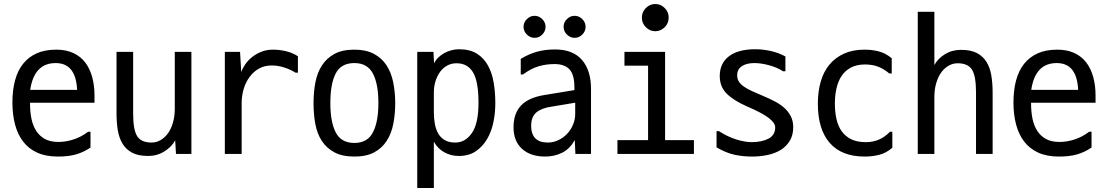

<svg xmlns="http://www.w3.org/2000/svg" viewBox="-20 -785 5540 959"><path d="M131 -336H365V-339Q358 -470 258 -470Q151 -470 131 -337ZM261 -537Q310 -537 346.5 -520Q383 -503 406 -472.5Q429 -442 440.5 -400Q452 -358 452 -309V-272H130V-267Q130 -227 137 -192.5Q144 -158 160.5 -132Q177 -106 204 -91Q231 -76 272 -76Q309 -76 347.5 -88.5Q386 -101 420 -127H432V-48Q398 -25 360.5 -14Q323 -3 269 -3Q209 -3 166 -22.5Q123 -42 95.5 -78Q68 -114 55 -163.5Q42 -213 42 -273Q42 -334 55 -383Q68 -432 95 -466Q122 -500 163 -518.5Q204 -537 261 -537Z M562 -526H645V-218Q645 -137 665 -105Q685 -73 737 -73Q761 -73 782.5 -85.5Q804 -98 819.5 -120Q835 -142 844 -173Q853 -204 853 -241V-526H936V-16H859L855 -84Q838 -52 801.5 -29Q765 -6 720 -6Q671 -6 640.5 -22Q610 -38 592.5 -66.5Q575 -95 568.5 -134Q562 -173 562 -220Z M1179 -526 1185 -425Q1191 -443 1204.5 -463Q1218 -483 1238.5 -499.5Q1259 -516 1285.5 -526.5Q1312 -537 1344 -537Q1377 -537 1409.5 -529Q1442 -521 1468 -504V-422H1456Q1433 -437 1401 -447.5Q1369 -458 1337 -458Q1301 -458 1273.5 -442.5Q1246 -427 1226.5 -400.5Q1207 -374 1197 -340Q1187 -306 1187 -269V-16H1103V-526Z M1750 -3Q1690 -3 1650.5 -24Q1611 -45 1587.5 -81Q1564 -117 1555 -165.5Q1546 -214 1546 -270Q1546 -326 1555.5 -374.5Q1565 -423 1588.5 -459Q1612 -495 1651 -516Q1690 -537 1750 -537Q1808 -537 1847.5 -516Q1887 -495 1910.5 -459Q1934 -423 1944 -374Q1954 -325 1954 -270Q1954 -215 1944.5 -166.5Q1935 -118 1911.5 -81.5Q1888 -45 1849 -24Q1810 -3 1750 -3ZM1750 -71Q1815 -71 1842.5 -123.5Q1870 -176 1870 -270Q1870 -366 1842.5 -418Q1815 -470 1750 -470Q1684 -470 1657 -418.5Q1630 -367 1630 -270Q1630 -176 1657 -123.5Q1684 -71 1750 -71Z M2147 -224Q2147 -196 2151.5 -169Q2156 -142 2167.5 -120.5Q2179 -99 2200 -86Q2221 -73 2254 -73Q2304 -73 2337 -120.5Q2370 -168 2370 -272Q2370 -377 2343 -423Q2316 -469 2260 -469Q2236 -469 2215.5 -458.5Q2195 -448 2180 -428.5Q2165 -409 2156 -382Q2147 -355 2147 -322ZM2271 -6Q2232 -6 2199 -24.5Q2166 -43 2148 -76H2147V154H2064V-526H2145L2148 -470H2149Q2156 -485 2169.5 -498Q2183 -511 2199.5 -520Q2216 -529 2235 -534Q2254 -539 2272 -539Q2327 -539 2362 -517Q2397 -495 2417.5 -457.5Q2438 -420 2446 -371.5Q2454 -323 2454 -269Q2454 -222 2444.5 -175Q2435 -128 2413 -90.5Q2391 -53 2356.5 -29.5Q2322 -6 2271 -6Z M2853 -215V-272L2733 -252Q2684 -245 2658.5 -223Q2633 -201 2633 -156Q2633 -116 2653.5 -94.5Q2674 -73 2716 -73Q2744 -73 2769 -85Q2794 -97 2812.5 -116.5Q2831 -136 2842 -162Q2853 -188 2853 -215ZM2581 -413V-491Q2621 -515 2661.5 -526.5Q2702 -538 2753 -538Q2841 -538 2886.5 -486Q2932 -434 2932 -341V-16H2854L2851 -83H2849Q2826 -41 2787.5 -22Q2749 -3 2703 -3Q2630 -3 2587.5 -41.5Q2545 -80 2545 -149Q2545 -218 2582 -257.5Q2619 -297 2697 -310L2849 -335V-349Q2849 -412 2824.5 -438.5Q2800 -465 2749 -465Q2707 -465 2669 -453.5Q2631 -442 2592 -413ZM2650 -706Q2672 -706 2688.5 -689.5Q2705 -673 2705 -651Q2705 -629 2688.5 -612.5Q2672 -596 2650 -596Q2628 -596 2611.5 -612.5Q2595 -629 2595 -651Q2595 -673 2611.5 -689.5Q2628 -706 2650 -706ZM2850 -706Q2872 -706 2888.5 -689.5Q2905 -673 2905 -651Q2905 -629 2888.5 -612.5Q2872 -596 2850 -596Q2828 -596 2811.5 -612.5Q2795 -629 2795 -651Q2795 -673 2811.5 -689.5Q2828 -706 2850 -706Z M3302 -526V-85H3446V-16H3064V-85H3217V-457H3099V-526ZM3186 -697Q3186 -725 3206 -745Q3226 -765 3253 -765Q3280 -765 3300 -745Q3320 -725 3320 -697Q3320 -669 3300 -649Q3280 -629 3253 -629Q3226 -629 3206 -649Q3186 -669 3186 -697Z M3571 -130Q3614 -102 3657.5 -88.5Q3701 -75 3734 -75Q3785 -75 3818.5 -92.5Q3852 -110 3852 -149Q3852 -171 3819.5 -196Q3787 -221 3710 -254Q3644 -283 3609.5 -317.5Q3575 -352 3575 -405Q3575 -469 3621 -504Q3667 -539 3752 -539Q3790 -539 3829 -530.5Q3868 -522 3903 -503V-429H3891Q3878 -438 3860.5 -445.5Q3843 -453 3823.5 -458.5Q3804 -464 3784.5 -467Q3765 -470 3748 -470Q3709 -470 3685.5 -454.5Q3662 -439 3662 -409Q3662 -392 3669.5 -379Q3677 -366 3693.5 -354Q3710 -342 3736 -330Q3762 -318 3798 -303Q3824 -292 3850 -278.5Q3876 -265 3896.5 -247Q3917 -229 3929.5 -205Q3942 -181 3942 -150Q3942 -110 3925 -82Q3908 -54 3880 -36.5Q3852 -19 3814.5 -11Q3777 -3 3737 -3Q3691 -3 3649 -12Q3607 -21 3559 -49V-130Z M4437 -127V-47Q4407 -21 4372.5 -12Q4338 -3 4299 -3Q4184 -3 4124.5 -71Q4065 -139 4065 -267Q4065 -328 4079.5 -378Q4094 -428 4123.5 -463Q4153 -498 4196.5 -517.5Q4240 -537 4298 -537Q4337 -537 4370.5 -528Q4404 -519 4434 -494V-418H4422Q4393 -442 4364.5 -452.5Q4336 -463 4301 -463Q4259 -463 4230 -447.5Q4201 -432 4183.5 -405.5Q4166 -379 4158 -343.5Q4150 -308 4150 -268Q4150 -226 4158 -190.5Q4166 -155 4184 -129.5Q4202 -104 4231.5 -89.5Q4261 -75 4305 -75Q4376 -75 4425 -127Z M4938 -16H4855V-324Q4855 -405 4835 -437Q4815 -469 4763 -469Q4739 -469 4717.5 -456.5Q4696 -444 4680.5 -422Q4665 -400 4656 -369Q4647 -338 4647 -301V-16H4564V-726H4647V-460Q4664 -492 4699.5 -514Q4735 -536 4780 -536Q4829 -536 4859.5 -520Q4890 -504 4907.5 -475.5Q4925 -447 4931.5 -408Q4938 -369 4938 -322Z M5131 -336H5365V-339Q5358 -470 5258 -470Q5151 -470 5131 -337ZM5261 -537Q5310 -537 5346.5 -520Q5383 -503 5406 -472.5Q5429 -442 5440.5 -400Q5452 -358 5452 -309V-272H5130V-267Q5130 -227 5137 -192.5Q5144 -158 5160.5 -132Q5177 -106 5204 -91Q5231 -76 5272 -76Q5309 -76 5347.5 -88.5Q5386 -101 5420 -127H5432V-48Q5398 -25 5360.5 -14Q5323 -3 5269 -3Q5209 -3 5166 -22.5Q5123 -42 5095.5 -78Q5068 -114 5055 -163.5Q5042 -213 5042 -273Q5042 -334 5055 -383Q5068 -432 5095 -466Q5122 -500 5163 -518.5Q5204 -537 5261 -537Z"/></svg>

Font: D2Coding
Style: Regular
Weight: 400
Monospace: yes
Designer: Yong-Rak Park; Jeong-Hwan Yoon; Sang-Min Lee;
Foundry: NHN Corporation
Version: Version 1.3.2; Build 20180524